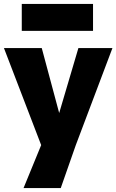

<svg xmlns="http://www.w3.org/2000/svg" viewBox="-25 -733 588 970"><path d="M85 -577V-713H445V-577ZM94 217 183 0 -5 -490H186L274 -162L371 -490H543L358 0L282 217Z"/></svg>

Font: Cantarell Extra Bold
Style: Regular
Weight: 800
Designer: Dave Crossland, Nikolaus Waxweiler, Florian Fecher, Jacques Le Bailly, Eben Sorkin, Alexei Vanyashin, Alexios Zavras, Em
Version: Version 0.303